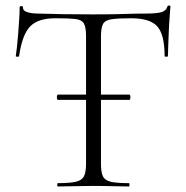

<svg xmlns="http://www.w3.org/2000/svg" viewBox="-20 -674 672 694"><path d="M189 -313Q187 -313 186 -318Q185 -323 186 -327.5Q187 -332 189 -332H447Q450 -332 451 -327.5Q452 -323 451 -318Q450 -313 447 -313ZM180 -608Q117 -608 88.5 -578Q60 -548 49 -471Q49 -469 43 -469Q37 -469 37 -471Q39 -483 41.5 -506Q44 -529 46 -555.5Q48 -582 49.5 -606.5Q51 -631 51 -647Q51 -652 57 -652Q63 -652 63 -647Q63 -637 72.5 -632.5Q82 -628 94.5 -626.5Q107 -625 116 -625Q202 -622 317 -622Q388 -622 429.5 -623.5Q471 -625 510 -625Q543 -625 561.5 -629.5Q580 -634 585 -650Q586 -654 591 -654Q596 -654 596 -650Q595 -635 593 -610Q591 -585 590 -557.5Q589 -530 588 -506.5Q587 -483 587 -471Q587 -469 581 -469Q575 -469 575 -471Q575 -548 549 -578Q523 -608 454 -608Q407 -608 383.5 -604.5Q360 -601 352.5 -587.5Q345 -574 345 -542V-81Q345 -52 352 -37Q359 -22 380.5 -17Q402 -12 446 -12Q448 -12 448 -6Q448 0 446 0Q420 0 387.5 -1Q355 -2 317 -2Q281 -2 248.5 -1Q216 0 189 0Q187 0 187 -6Q187 -12 189 -12Q232 -12 254 -17Q276 -22 283.5 -37Q291 -52 291 -81V-544Q291 -576 283 -589.5Q275 -603 251 -605.5Q227 -608 180 -608Z"/></svg>

Font: Cormorant Light
Style: Regular
Weight: 300
Designer: Christian Thalmann (Catharsis Fonts)
Foundry: Catharsis Fonts
Version: Version 4.000